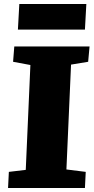

<svg xmlns="http://www.w3.org/2000/svg" viewBox="-20 -934 467 954"><path d="M131 -611 45 -627 51 -703H425L418 -627L333 -613L310 -92L406 -80L402 0H20L24 -80L108 -90ZM76 -914H409L402 -787H69Z"/></svg>

Font: Literata 18pt ExtraBold
Style: Italic
Weight: 800
Italic angle: -2°
Designer: Latin by Veronika Burian and Jose Scaglione. Greek by Irene Vlachou. Cyrillic by Vera Evstafieva
Foundry: TypeTogether
Version: Version 3.103;gftools[0.9.29]